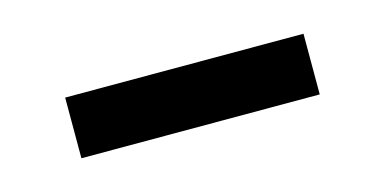

<svg xmlns="http://www.w3.org/2000/svg" viewBox="-27 -364 429 214"><g transform="rotate(-15 187.5 -257.0)"><path d="M50 -222V-292H325V-222Z"/></g></svg>

Font: Spectral
Style: Regular
Weight: 400
Designer: Jean-Baptiste Levee
Foundry: Production Type
Version: Version 1.002